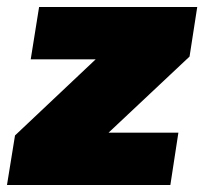

<svg xmlns="http://www.w3.org/2000/svg" viewBox="-25 -530 585 550"><path d="M-5 0 18 -142 249 -360H63L87 -510H540L518 -368L286 -150H486L463 0Z"/></svg>

Font: Azeri Sans Black
Style: Italic
Weight: 900
Designer: Hector Gatti & Omnibus-Type (original fonts) / Cristiano Sobral (main changes and remastering)
Foundry: Omnibus-Type
Version: Version 0.07;August 21, 2020;FontCreator 13.0.0.2681 64-bit;